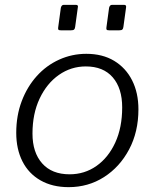

<svg xmlns="http://www.w3.org/2000/svg" viewBox="-20 -762 638 792"><path d="M301 -731 290 -651Q289 -643 285.5 -640Q282 -637 273 -637H231Q223 -637 221 -639.5Q219 -642 220 -649L231 -730Q234 -742 243 -742H293Q304 -742 301 -731ZM500 -731 489 -651Q488 -643 484.5 -640Q481 -637 472 -637H430Q422 -637 420 -639.5Q418 -642 419 -649L430 -730Q433 -742 442 -742H492Q502 -742 500 -731ZM263 10Q196 10 147 -18Q98 -46 72.5 -96.5Q47 -147 47 -214Q47 -285 69.5 -344.5Q92 -404 131.5 -448Q171 -492 224 -516Q277 -540 336 -540Q403 -540 451 -511Q499 -482 525 -430.5Q551 -379 551 -311Q551 -218 512.5 -145.5Q474 -73 409 -31.5Q344 10 263 10ZM267 -43Q329 -43 378 -77.5Q427 -112 455.5 -174Q484 -236 484 -319Q484 -398 445 -443Q406 -488 334 -488Q273 -488 223 -453Q173 -418 143.5 -355.5Q114 -293 114 -211Q114 -133 154 -88Q194 -43 267 -43Z"/></svg>

Font: Libre Franklin Light
Style: Italic
Weight: 300
Italic angle: -8°
Designer: Pablo Impallari, Rodrigo Fuenzalida, Nhung Nguyen
Foundry: Impallari Type
Version: Version 3.000